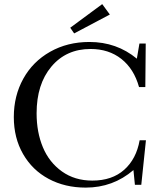

<svg xmlns="http://www.w3.org/2000/svg" viewBox="-20 -875 743 909"><path d="M331.1 -716.8 312.5 -743.7 463.9 -855.5 500 -806.2ZM385.7 13.2Q287.6 13.2 210.4 -28.1Q133.3 -69.3 89.4 -145.5Q45.4 -221.7 45.4 -320.8Q45.4 -421.4 90.3 -502.4Q135.3 -583.5 217.3 -629.9Q299.3 -676.3 403.3 -676.3Q532.2 -676.3 627.9 -597.2L640.1 -668.9H669.9L668 -462.9H638.2Q614.3 -548.8 554.7 -595.9Q495.1 -643.1 408.7 -643.1Q293.5 -643.1 223.4 -559.8Q153.3 -476.6 153.3 -338.4Q153.3 -249 183.1 -177.7Q212.9 -106.4 273.4 -63.2Q334 -20 417 -20Q510.7 -20 568.1 -71.3Q625.5 -122.6 641.1 -210.9H670.9L648.9 0H618.7L611.8 -69.8Q515.1 13.2 385.7 13.2Z"/></svg>

Font: Elstob 10pt
Style: Regular
Weight: 400
Designer: Peter S. Baker
Version: Version 1.015